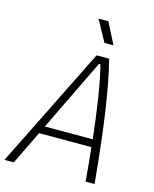

<svg xmlns="http://www.w3.org/2000/svg" viewBox="-142 -981 858 1067"><g transform="rotate(15 287.0 -447.0)"><path d="M-11.7 0 332.5 -693.8H404.8Q434.6 -577.1 459.5 -408.4Q484.4 -239.7 506.8 0H455.1Q446.3 -105 437 -193.4H135.7L42 0ZM157.2 -237.3H432.6Q417.5 -372.1 401.4 -473.6Q385.3 -575.2 366.2 -650.9H357.4ZM356.9 -771.5 290 -893.6H346.7L408.7 -771.5Z"/></g></svg>

Font: CaskaydiaCove NFP ExtraLight
Style: Italic
Weight: 200
Italic angle: -10°
Designer: Aaron Bell
Foundry: Saja Typeworks
Version: Version 2111.001; VTT 6.35;Nerd Fonts 3.1.1